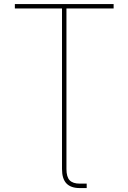

<svg xmlns="http://www.w3.org/2000/svg" viewBox="-20 -748 650 972"><path d="M383.8 204.1Q338.9 204.1 316.4 180.7Q293.9 157.2 293.9 107.4V-77.1H316.4V107.4Q316.4 147.5 332.5 164.6Q348.6 181.6 383.8 181.6Q390.1 181.6 399.9 181.6Q409.7 181.6 418.9 181.6V204.1Q410.6 204.1 400.6 204.1Q390.6 204.1 383.8 204.1ZM55.2 -705.1V-727.5H555.2V-705.1H316.4V0H293.9V-705.1Z"/></svg>

Font: Inter 18pt Thin
Style: Regular
Weight: 250
Designer: Rasmus Andersson
Foundry: rsms
Version: Version 4.001;git-66647c0bb